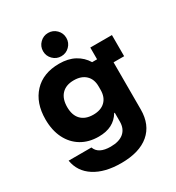

<svg xmlns="http://www.w3.org/2000/svg" viewBox="-213 -838 1083 1179"><g transform="rotate(-30 329.0 -249.0)"><path d="M299.2 210Q183.3 210 111.2 163.8Q39.2 117.5 25.8 35H187.5Q206.7 90 293.3 90Q354.2 90 386.2 62.5Q418.3 35 418.3 -15.8V-78.3H414.2Q390.8 -39.2 352.9 -19.6Q315 0 260.8 0Q190.8 0 138.8 -31.2Q86.7 -62.5 57.9 -120Q29.2 -177.5 29.2 -255Q29.2 -371.7 93.8 -440.8Q158.3 -510 272.5 -510Q335.8 -510 381.2 -485.4Q426.7 -460.8 453.3 -416.7H488.3V-500H641.7V-350H566.7V-15.8Q566.7 92.5 497.5 151.2Q428.3 210 299.2 210ZM299.2 -133.3Q353.3 -133.3 383.3 -162.5Q413.3 -191.7 413.3 -243.3V-268.3Q413.3 -319.2 382.9 -347.9Q352.5 -376.7 299.2 -376.7Q243.3 -376.7 212.9 -344.6Q182.5 -312.5 182.5 -254.2Q182.5 -195.8 212.9 -164.6Q243.3 -133.3 299.2 -133.3ZM308.3 -542.5Q274.2 -542.5 250 -566.7Q225.8 -590.8 225.8 -625Q225.8 -659.2 250 -683.3Q274.2 -707.5 308.3 -707.5Q342.5 -707.5 366.7 -683.3Q390.8 -659.2 390.8 -625Q390.8 -590.8 366.7 -566.7Q342.5 -542.5 308.3 -542.5Z"/></g></svg>

Font: Funnel Display ExtraBold
Style: Regular
Weight: 800
Designer: NORD ID, Kristian Moeller
Foundry: Dicotype
Version: Version 1.000